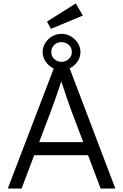

<svg xmlns="http://www.w3.org/2000/svg" viewBox="-20 -1092 713 1112"><path d="M25 0 293 -700H382L648 0H563L490 -193H178L105 0ZM275 -449 207 -269H462L392 -454Q380 -487 364 -534Q348 -581 335 -621Q321 -578 306 -534.5Q291 -491 275 -449ZM336 -685Q307 -685 282.5 -699.5Q258 -714 242.5 -738Q227 -762 227 -790Q227 -819 242 -843Q257 -867 282 -881.5Q307 -896 336 -896Q365 -896 390 -881.5Q415 -867 430.5 -843Q446 -819 446 -790Q446 -762 430.5 -738Q415 -714 390 -699.5Q365 -685 336 -685ZM336 -734Q361 -734 378.5 -750.5Q396 -767 396 -790Q396 -817 378 -832.5Q360 -848 336 -848Q311 -848 294 -831.5Q277 -815 277 -790Q277 -767 294 -750.5Q311 -734 336 -734ZM275 -925 252 -967 419 -1072 460 -1002Z"/></svg>

Font: Lexend Deca Light
Style: Regular
Weight: 300
Designer: Bonnie Shaver-Troup, Thomas Jockin
Foundry: Lexend
Version: Version 1.008; ttfautohint (v1.8.4.7-5d5b)